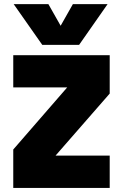

<svg xmlns="http://www.w3.org/2000/svg" viewBox="-20 -920 602 940"><path d="M367.2 -700.2H187L46.9 -899.9H216.8L276.9 -793.9L336.9 -899.9H506.8ZM44.9 -649.9H517.1V-461.9L252 -158.2H517.1V0H44.9V-188L309.1 -492.2H44.9Z"/></svg>

Font: Overused Grotesk Black
Style: Regular
Weight: 900
Version: Version 0.002